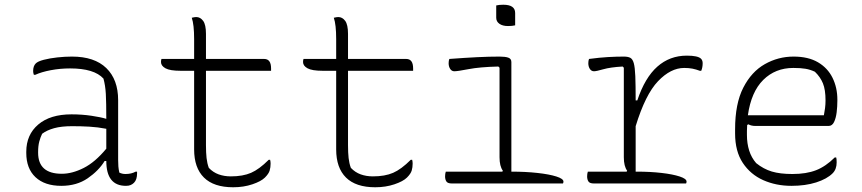

<svg xmlns="http://www.w3.org/2000/svg" viewBox="-20 -775 3640 811"><path d="M479 -352V-100Q479 -84 480 -72Q481 -60 484 -46Q496 -40 510 -40Q535 -40 553 -50H559V-43Q559 -16 546 -3Q540 3 532 6.5Q524 10 512 10Q429 10 429 -95H422Q397 -54 350.5 -22Q304 10 239 10Q169 10 130 -26.5Q91 -63 91 -129V-134Q91 -206 141.5 -249Q192 -292 282 -292Q326 -292 366.5 -286Q407 -280 429 -273Q429 -343 427 -378.5Q425 -414 417 -443Q378 -486 276 -486Q234 -486 194.5 -478.5Q155 -471 129 -459H123Q120 -467 120 -475Q120 -496 131 -507Q140 -516 165 -522.5Q190 -529 222 -532.5Q254 -536 284 -536Q379 -536 429 -487.5Q479 -439 479 -352ZM141 -130Q141 -41 241 -41Q285 -41 333.5 -65.5Q382 -90 429 -147V-231Q393 -238 357.5 -240Q322 -242 285 -242Q239 -242 208.5 -233.5Q178 -225 158 -210Q151 -196 146 -177.5Q141 -159 141 -133Z M662 -526H800V-610Q800 -671 790 -700Q802 -703 809 -703Q826 -703 838 -687Q850 -671 850 -632V-526H1096Q1125 -526 1125 -486V-476H850V-162Q850 -130 852.5 -107.5Q855 -85 862 -66Q880 -47 903.5 -38.5Q927 -30 955 -30Q1006 -30 1040.5 -45Q1075 -60 1115 -100H1121Q1122 -96 1122.5 -92Q1123 -88 1123 -84Q1123 -68 1119 -54.5Q1115 -41 1099 -25Q1083 -9 1046 3.5Q1009 16 965 16Q883 16 841.5 -25Q800 -66 800 -144V-476H743Q698 -476 679 -486.5Q660 -497 660 -513Q660 -520 662 -526Z M1262 -526H1400V-610Q1400 -671 1390 -700Q1402 -703 1409 -703Q1426 -703 1438 -687Q1450 -671 1450 -632V-526H1696Q1725 -526 1725 -486V-476H1450V-162Q1450 -130 1452.5 -107.5Q1455 -85 1462 -66Q1480 -47 1503.5 -38.5Q1527 -30 1555 -30Q1606 -30 1640.5 -45Q1675 -60 1715 -100H1721Q1722 -96 1722.5 -92Q1723 -88 1723 -84Q1723 -68 1719 -54.5Q1715 -41 1699 -25Q1683 -9 1646 3.5Q1609 16 1565 16Q1483 16 1441.5 -25Q1400 -66 1400 -144V-476H1343Q1298 -476 1279 -486.5Q1260 -497 1260 -513Q1260 -520 1262 -526Z M1863 -50H2102L2104 -54Q2090 -73 2090 -111V-489L2085 -494Q2006 -492 1959.5 -483Q1913 -474 1899 -474Q1888 -474 1881.5 -484Q1875 -494 1875 -508Q1875 -519 1878 -526Q1945 -531 1995.5 -533.5Q2046 -536 2090 -536Q2114 -536 2127 -531.5Q2140 -527 2140 -513V-50Q2200 -50 2250 -44.5Q2300 -39 2330 -29.5Q2360 -20 2360 -8Q2360 -4 2358 0H1889Q1871 0 1865.5 -8.5Q1860 -17 1860 -30Q1860 -41 1863 -50ZM2076 -752Q2088 -755 2106 -755Q2156 -755 2156 -720V-668Q2144 -665 2126 -665Q2103 -665 2089.5 -674.5Q2076 -684 2076 -700Z M2463 -50H2627L2629 -54Q2615 -73 2615 -111V-489L2610 -494Q2558 -491 2528.5 -482.5Q2499 -474 2489 -474Q2478 -474 2471.5 -484Q2465 -494 2465 -508Q2465 -519 2468 -526Q2513 -532 2548.5 -534Q2584 -536 2615 -536Q2632 -536 2642 -531Q2652 -526 2657 -508.5Q2662 -491 2663.5 -453.5Q2665 -416 2665 -351H2672Q2704 -447 2756.5 -493.5Q2809 -540 2881 -540Q2928 -540 2941 -527Q2948 -520 2948 -508Q2948 -490 2942 -476H2936Q2920 -482 2905 -485Q2890 -488 2870 -488Q2813 -488 2759.5 -432Q2706 -376 2665 -242V-50H2670Q2727 -50 2774.5 -44.5Q2822 -39 2851 -29.5Q2880 -20 2880 -8Q2880 -4 2878 0H2489Q2471 0 2465.5 -8.5Q2460 -17 2460 -30Q2460 -41 2463 -50Z M3332 -536Q3394 -536 3435 -512Q3476 -488 3496.5 -446.5Q3517 -405 3517 -354V-350Q3517 -325 3514 -300.5Q3511 -276 3503 -259.5Q3495 -243 3480 -243H3171Q3153 -243 3141 -250L3136 -247Q3135 -235 3135 -222V-205Q3135 -169 3144.5 -139Q3154 -109 3174 -86Q3205 -61 3240 -50.5Q3275 -40 3327 -40Q3386 -40 3427 -56Q3468 -72 3506 -110H3512Q3513 -107 3513.5 -102Q3514 -97 3514 -89Q3514 -60 3497 -43Q3473 -19 3427.5 -4.5Q3382 10 3323 10Q3258 10 3204 -14Q3150 -38 3117.5 -87Q3085 -136 3085 -211V-229Q3085 -337 3119.5 -404.5Q3154 -472 3210.5 -504Q3267 -536 3332 -536ZM3331 -488Q3255 -488 3204 -437.5Q3153 -387 3139 -288H3460Q3463 -303 3465 -318.5Q3467 -334 3467 -351Q3467 -396 3456 -423Q3445 -450 3422 -472Q3403 -481 3382.5 -484.5Q3362 -488 3331 -488Z"/></svg>

Font: Recursive Mn Csl St Lt
Style: Regular
Weight: 300
Monospace: yes
Version: Version 1.079;hotconv 1.0.112;makeotfexe 2.5.65598; ttfautoh